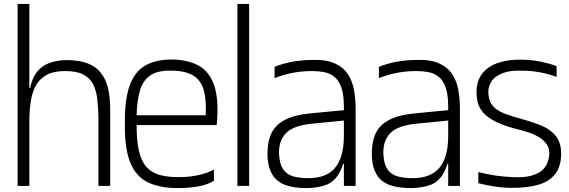

<svg xmlns="http://www.w3.org/2000/svg" viewBox="-20 -950 2909 981"><path d="M70 -930H130V-442V0H70ZM483 -360 543 -403V0H483ZM130 -442Q130 -515 154 -559.5Q178 -604 221.5 -623.5Q265 -643 322 -643Q391 -643 440 -621Q489 -599 515.5 -545.5Q542 -492 543 -398L483 -345Q482 -399 477 -443.5Q472 -488 455.5 -520Q439 -552 405 -569.5Q371 -587 312 -587Q255 -587 219 -567.5Q183 -548 164 -514Q145 -480 137.5 -434Q130 -388 130 -334ZM97 -500H143L132 -436L97 -461Z M889 11Q799 11 738.5 -17Q678 -45 648 -113.5Q618 -182 618 -302V-332Q618 -450 644.5 -518.5Q671 -587 724.5 -616.5Q778 -646 858 -646Q939 -645 993.5 -615.5Q1048 -586 1073 -517.5Q1098 -449 1089 -332L1087 -311H678Q678 -230 690 -178.5Q702 -127 728 -97.5Q754 -68 794.5 -56.5Q835 -45 892 -45Q948 -45 995 -55.5Q1042 -66 1073 -84V-26Q1038 -5 989.5 3Q941 11 889 11ZM678 -361H1031Q1035 -438 1021.5 -488Q1008 -538 969 -563Q930 -588 858 -589Q787 -591 749 -565.5Q711 -540 695.5 -489Q680 -438 678 -361Z M1193 0V-930H1253V0Z M1737 0V-307Q1737 -313 1737 -328Q1737 -343 1737 -360Q1737 -377 1737 -390.5Q1737 -404 1737 -405Q1737 -466 1724 -503Q1711 -540 1688 -558Q1665 -576 1636 -581.5Q1607 -587 1575 -587Q1524 -587 1476.5 -578Q1429 -569 1383 -551V-609Q1434 -628 1478 -635.5Q1522 -643 1577 -644Q1649 -646 1693 -625Q1737 -604 1759.5 -568Q1782 -532 1789.5 -486.5Q1797 -441 1797 -394V0ZM1553 11Q1483 12 1438.5 -4.5Q1394 -21 1372 -57Q1350 -93 1347 -146Q1344 -214 1363 -261Q1382 -308 1432 -335.5Q1482 -363 1569 -371L1757 -389V-336L1575 -318Q1478 -309 1440 -268.5Q1402 -228 1406 -159Q1409 -111 1427 -84.5Q1445 -58 1479.5 -48.5Q1514 -39 1564 -40Q1603 -41 1634.5 -52.5Q1666 -64 1688.5 -88.5Q1711 -113 1724 -154.5Q1737 -196 1737 -257L1755 -113H1733Q1718 -64 1693.5 -37.5Q1669 -11 1634 -1Q1599 9 1553 11Z M2270 0V-307Q2270 -313 2270 -328Q2270 -343 2270 -360Q2270 -377 2270 -390.5Q2270 -404 2270 -405Q2270 -466 2257 -503Q2244 -540 2221 -558Q2198 -576 2169 -581.5Q2140 -587 2108 -587Q2057 -587 2009.5 -578Q1962 -569 1916 -551V-609Q1967 -628 2011 -635.5Q2055 -643 2110 -644Q2182 -646 2226 -625Q2270 -604 2292.5 -568Q2315 -532 2322.5 -486.5Q2330 -441 2330 -394V0ZM2086 11Q2016 12 1971.5 -4.5Q1927 -21 1905 -57Q1883 -93 1880 -146Q1877 -214 1896 -261Q1915 -308 1965 -335.5Q2015 -363 2102 -371L2290 -389V-336L2108 -318Q2011 -309 1973 -268.5Q1935 -228 1939 -159Q1942 -111 1960 -84.5Q1978 -58 2012.5 -48.5Q2047 -39 2097 -40Q2136 -41 2167.5 -52.5Q2199 -64 2221.5 -88.5Q2244 -113 2257 -154.5Q2270 -196 2270 -257L2288 -113H2266Q2251 -64 2226.5 -37.5Q2202 -11 2167 -1Q2132 9 2086 11Z M2598 10Q2555 10 2511 3.5Q2467 -3 2424 -14V-71Q2469 -59 2512 -53Q2555 -47 2597 -45Q2657 -42 2693.5 -52Q2730 -62 2749.5 -79.5Q2769 -97 2776.5 -117Q2784 -137 2786 -154Q2790 -188 2774 -211.5Q2758 -235 2732.5 -250Q2707 -265 2680.5 -273.5Q2654 -282 2637 -286Q2560 -305 2515.5 -327Q2471 -349 2449 -374.5Q2427 -400 2420.5 -428.5Q2414 -457 2415 -486Q2417 -543 2447.5 -578.5Q2478 -614 2530 -630.5Q2582 -647 2647 -645Q2701 -644 2745.5 -634.5Q2790 -625 2824 -612V-557Q2795 -568 2765.5 -575Q2736 -582 2706.5 -585.5Q2677 -589 2646 -589Q2587 -591 2549 -576.5Q2511 -562 2493.5 -537.5Q2476 -513 2475 -482Q2475 -438 2495.5 -412Q2516 -386 2556 -370.5Q2596 -355 2652 -340Q2707 -325 2752 -305.5Q2797 -286 2823 -251Q2849 -216 2847 -155Q2844 -93 2813 -56.5Q2782 -20 2727 -5Q2672 10 2598 10Z"/></svg>

Font: Matangi Light
Style: Regular
Weight: 400
Version: Version 3.002